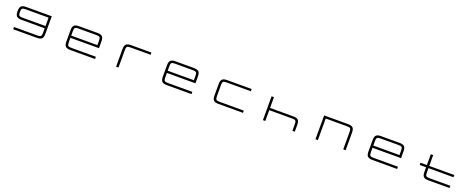

<svg xmlns="http://www.w3.org/2000/svg" viewBox="260 -3001 12910 5302"><g transform="rotate(20 6714.5 -350.0)"><path d="M498.5 -634.5H1169.5V-387H498.5C393 -387 372.5 -407 372.5 -510.5C372.5 -614.5 393 -634.5 498.5 -634.5ZM304 -507.5C304 -367.5 350.5 -321.5 490.5 -321.5H1169.5V-191C1169.5 -85.5 1149.5 -65.5 1044 -65.5H361V0H1053.5C1193.5 0 1239.5 -46 1239.5 -186V-700H490.5C350.5 -700 304 -654 304 -514Z M2580 -700H2043.5C1903.5 -700 1857 -654 1857 -514V-186C1857 -46 1903.5 0 2043.5 0H2766V-65.5H2053C1947 -65.5 1927 -85.5 1927 -191V-317.5H2766V-514C2766 -654 2720 -700 2580 -700ZM1927 -382.5V-509C1927 -614.5 1947 -634.5 2053 -634.5H2570.5C2676 -634.5 2696 -614.5 2696 -509V-382.5Z M3384.5 -514V0H3454.5V-509C3454.5 -614.5 3474.5 -634.5 3580.5 -634.5H4168V-700H3570.5C3430.5 -700 3384.5 -654 3384.5 -514Z M5415 -700H4878.5C4738.5 -700 4692 -654 4692 -514V-186C4692 -46 4738.5 0 4878.5 0H5601V-65.5H4888C4782 -65.5 4762 -85.5 4762 -191V-317.5H5601V-514C5601 -654 5555 -700 5415 -700ZM4762 -382.5V-509C4762 -614.5 4782 -634.5 4888 -634.5H5405.5C5511 -634.5 5531 -614.5 5531 -509V-382.5Z M7113 -700H6396.5C6256.5 -700 6210 -654 6210 -514V-186C6210 -46 6256.5 0 6396.5 0H7113V-65.5H6406C6300 -65.5 6280 -85.5 6280 -191V-509C6280 -614.5 6300 -634.5 6406 -634.5H7113Z M7699.5 -700V0H7769.5V-318H8440C8545.5 -318 8565.5 -298 8565.5 -192.5V0H8635.5V-197.5C8635.5 -337.5 8589.5 -383.5 8449.5 -383.5H7769.5V-700Z M9244 -700V0H9314V-634.5H9934.5C10040 -634.5 10060 -614.5 10060 -509V0H10130V-514C10130 -654 10084 -700 9944 -700Z M11457 -700H10920.5C10780.5 -700 10734 -654 10734 -514V-186C10734 -46 10780.5 0 10920.5 0H11643V-65.5H10930C10824 -65.5 10804 -85.5 10804 -191V-317.5H11643V-514C11643 -654 11597 -700 11457 -700ZM10804 -382.5V-509C10804 -614.5 10824 -634.5 10930 -634.5H11447.5C11553 -634.5 11573 -614.5 11573 -509V-382.5Z M12190.5 -382.5V-317.5H12378.5V-186C12378.5 -46 12424.5 0 12564.5 0H13184V-65.5H12574.5C12468.5 -65.5 12448.5 -85.5 12448.5 -191V-317.5H13184V-382.5H12448.5V-700H12378.5V-382.5Z"/></g></svg>

Font: Melete Light
Style: Regular
Weight: 300
Width: 6
Designer: Sora Sagano
Foundry: DOT COLON
Version: Version 0.200;FEAKit 1.0